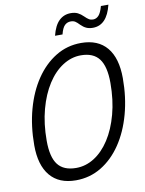

<svg xmlns="http://www.w3.org/2000/svg" viewBox="-99 -976 798 1060"><g transform="rotate(-10 300.0 -446.0)"><path d="M240 16Q145 16 95.5 -43.5Q46 -103 46 -214Q46 -322 71.5 -415Q97 -508 144 -577.5Q191 -647 255.5 -686.5Q320 -726 398 -726Q493 -726 542.5 -666.5Q592 -607 592 -494Q592 -387 566.5 -294Q541 -201 494 -131.5Q447 -62 382.5 -23Q318 16 240 16ZM253 -51Q307 -51 355 -81.5Q403 -112 440 -169Q477 -226 498.5 -305.5Q520 -385 520 -481Q520 -573 487.5 -616Q455 -659 385 -659Q332 -659 283.5 -628Q235 -597 198 -539.5Q161 -482 139.5 -402.5Q118 -323 118 -227Q118 -135 150.5 -93Q183 -51 253 -51ZM478 -797Q457 -797 441.5 -804Q426 -811 411 -826Q398 -840 388 -846.5Q378 -853 363 -853Q343 -853 329 -839.5Q315 -826 306 -790H264Q278 -846 305 -872Q332 -898 371 -898Q394 -898 410 -890Q426 -882 441 -867Q454 -854 464 -848Q474 -842 487 -842Q505 -842 518.5 -856.5Q532 -871 542 -908H584Q557 -797 478 -797Z"/></g></svg>

Font: Geist Mono Light
Style: Italic
Weight: 300
Italic angle: -12°
Monospace: yes
Designer: Basement.studio, Andrés Briganti, Mateo Zaragoza
Foundry: Basement.studio, Vercel, Andrés Briganti, Guido Ferreyra, Mateo Zaragoza
Version: Version 1.500; ttfautohint (v1.8.4.7-5d5b)